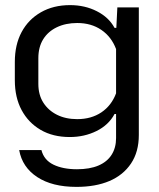

<svg xmlns="http://www.w3.org/2000/svg" viewBox="-20 -554 620 751"><path d="M279 177Q184 177 125.5 138.5Q67 100 55 33H142Q152 72 189 90Q226 108 281 108Q331 108 365 93.5Q399 79 416.5 51.5Q434 24 434 -14V-108H428Q405 -65 357.5 -41.5Q310 -18 253 -18Q187 -18 139 -46Q91 -74 64.5 -123.5Q38 -173 38 -240V-312Q38 -379 64.5 -428.5Q91 -478 140 -506Q189 -534 254 -534Q312 -534 359 -510Q406 -486 428 -445H435L439 -525H523V-26Q523 40 492.5 85.5Q462 131 408 154Q354 177 279 177ZM282 -88Q337 -88 376.5 -114.5Q416 -141 434 -189V-362Q416 -410 376.5 -437Q337 -464 282 -464Q237 -464 202.5 -447.5Q168 -431 149 -400.5Q130 -370 130 -326V-226Q130 -183 149.5 -152.5Q169 -122 203 -105Q237 -88 282 -88Z"/></svg>

Font: Hubot Sans Condensed ExtraLight
Style: Regular
Weight: 400
Version: Version 2.000